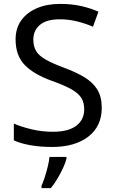

<svg xmlns="http://www.w3.org/2000/svg" viewBox="-20 -744 589 985"><path d="M502 -191Q502 -96 433 -43Q364 10 247 10Q187 10 136 1Q85 -8 51 -24V-110Q87 -94 140.5 -81Q194 -68 251 -68Q331 -68 371.5 -99Q412 -130 412 -183Q412 -218 397 -242Q382 -266 345.5 -286.5Q309 -307 244 -330Q153 -363 106.5 -411Q60 -459 60 -542Q60 -599 89 -639.5Q118 -680 169.5 -702Q221 -724 288 -724Q347 -724 396 -713Q445 -702 485 -684L457 -607Q420 -623 376.5 -634Q333 -645 286 -645Q219 -645 185 -616.5Q151 -588 151 -541Q151 -505 166 -481Q181 -457 215 -438Q249 -419 307 -397Q370 -374 413.5 -347.5Q457 -321 479.5 -284Q502 -247 502 -191ZM321 70Q317 88 304.5 115.5Q292 143 275.5 171Q259 199 241 221H193V209Q201 192 209.5 165.5Q218 139 225 110.5Q232 82 234 61H321Z"/></svg>

Font: Noto Sans Tamil Supplement
Style: Regular
Weight: 400
Designer: Ek Type
Foundry: Ek Type
Version: Version 2.001; ttfautohint (v1.8.4.7-5d5b)